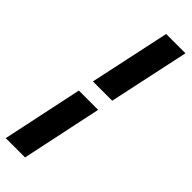

<svg xmlns="http://www.w3.org/2000/svg" viewBox="-304 -712 936 936"><g transform="rotate(45 163.5 -244.0)"><path d="M236 -284H103L192 -700H325ZM-2 212 86 -204H219L131 212Z"/></g></svg>

Font: Rosa Sans
Style: Bold Italic
Weight: 700
Italic angle: -12°
Designer: Pentagram / MCKL
Foundry: Pentagram / MCKL
Version: Version 1.005;September 16, 2019;FontCreator 11.5.0.2425 64-